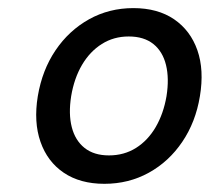

<svg xmlns="http://www.w3.org/2000/svg" viewBox="-20 -760 512 469"><path d="M234.9 -311Q175.8 -311 135.7 -338.1Q95.7 -365.2 78.9 -413.6Q62 -461.9 72.3 -524.9Q83 -588.9 115.7 -637.2Q148.4 -685.5 197.5 -712.9Q246.6 -740.2 305.7 -740.2Q365.2 -740.2 405.3 -712.9Q445.3 -685.5 462.2 -637.2Q479 -588.9 468.3 -524.9Q458 -461.9 425.3 -413.6Q392.6 -365.2 343.5 -338.1Q294.4 -311 234.9 -311ZM246.1 -380.4Q283.2 -380.4 312.3 -398.7Q341.3 -417 360.4 -449.7Q379.4 -482.4 386.7 -524.9Q393.6 -568.4 385.5 -601.3Q377.4 -634.3 354.5 -652.6Q331.5 -670.9 294.4 -670.9Q257.8 -670.9 228.8 -652.6Q199.7 -634.3 180.4 -601.6Q161.1 -568.8 153.8 -524.9Q147 -481.9 155.3 -449.5Q163.6 -417 186.5 -398.7Q209.5 -380.4 246.1 -380.4Z"/></svg>

Font: Inter 28pt
Style: Italic
Weight: 400
Italic angle: -9.3988°
Designer: Rasmus Andersson
Foundry: rsms
Version: Version 4.001;git-66647c0bb